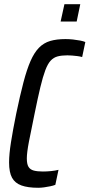

<svg xmlns="http://www.w3.org/2000/svg" viewBox="-20 -881 424 909"><path d="M161 8Q112 8 81.5 -3Q51 -14 37 -39.5Q23 -65 23 -112Q23 -151 32 -208Q41 -265 57 -344Q75 -430 91 -491Q107 -552 124.5 -592Q142 -632 164.5 -655Q187 -678 217.5 -687Q248 -696 290 -696Q308 -696 326 -694Q344 -692 359.5 -689Q375 -686 384 -682L369 -611Q358 -614 346 -615.5Q334 -617 321.5 -618Q309 -619 299 -619Q272 -619 253 -614Q234 -609 220 -594Q206 -579 194.5 -548.5Q183 -518 171 -468Q159 -418 144 -344Q127 -263 117 -210.5Q107 -158 107 -131Q107 -104 115 -91Q123 -78 140 -73.5Q157 -69 183 -69Q201 -69 221.5 -71Q242 -73 257 -77L242 -6Q232 -2 217.5 1Q203 4 188.5 6Q174 8 161 8ZM267 -779 285 -861H360L343 -779Z"/></svg>

Font: Saira ExtraCondensed Medium
Style: Italic
Weight: 500
Width: 2
Italic angle: -12°
Designer: Hector Gatti with collaboration of the Omnibus-Type team
Foundry: Omnibus-Type
Version: Version 1.101